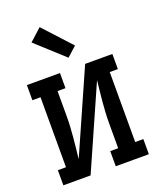

<svg xmlns="http://www.w3.org/2000/svg" viewBox="-144 -867 788 954"><g transform="rotate(-20 250.0 -389.5)"><path d="M24 0V-80H67V-450H24V-530H199V-450H157V-318Q157 -290 155.5 -262.5Q154 -235 151.5 -207Q149 -179 146 -151.5Q143 -124 140 -96L332 -530H476V-450H433V-80H476V0H301V-80H343V-212Q343 -240 344.5 -267.5Q346 -295 348.5 -323Q351 -351 354 -378.5Q357 -406 360 -434L168 0ZM265 -587 118 -721 182 -779 316 -633Z"/></g></svg>

Font: Iosevka Slab Medium
Style: Regular
Weight: 500
Monospace: yes
Designer: Belleve Invis
Foundry: Belleve Invis
Version: Version 11.1.1; ttfautohint (v1.8.3)